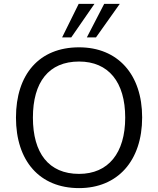

<svg xmlns="http://www.w3.org/2000/svg" viewBox="-20 -957 812 986"><path d="M62 -353C62 -131 183 9 386 9C584 9 710 -131 710 -354C710 -575 585 -714 386 -714C181 -714 62 -575 62 -353ZM149 -353C149 -535 230 -641 386 -641C537 -641 623 -536 623 -353C623 -171 536 -64 386 -64C230 -64 149 -171 149 -353ZM299 -765H346L465 -937H384ZM426 -765H473L595 -937H515Z"/></svg>

Font: Poppy and Pepper
Style: Regular
Weight: 400
Designer: Thy Ha
Foundry: Thy Ha
Version: Version 0.001;Glyphs 3.2 (3227)